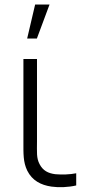

<svg xmlns="http://www.w3.org/2000/svg" viewBox="-20 -792 379 820"><path d="M130 -772.5H191.5L137.5 -627.5H96ZM200 5C231 9.5 272 8 305.5 0V-52C278 -46.5 245 -45.5 216 -48C185.5 -52 163.5 -63 149 -91C135 -117.5 138 -142 138 -188.5V-540H80V-187.5C80 -136 78.5 -100 96.5 -63C117.5 -21 154.5 -1.5 200 5Z"/></svg>

Font: Hauora Light
Style: Regular
Weight: 300
Designer: Wayne Shih
Foundry: WCYS
Version: Version 1.001;hotconv 1.0.109;makeotfexe 2.5.65596